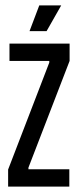

<svg xmlns="http://www.w3.org/2000/svg" viewBox="-20 -689 287 709"><path d="M10 0V-63L162 -458V-464H15V-528H237V-464L85 -70V-64H236V0ZM152 -574H89L125 -669H206Z"/></svg>

Font: Bricolage Grotesque 96pt Condensed Light
Style: Regular
Weight: 300
Width: 3
Designer: Mathieu Triay
Foundry: Atelier Triay
Version: Version 1.001; ttfautohint (v1.8.4.7-5d5b);gftools[0.9.33.de